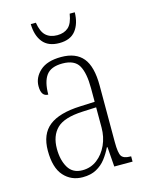

<svg xmlns="http://www.w3.org/2000/svg" viewBox="-112 -793 670 872"><g transform="rotate(-15 223.0 -356.5)"><path d="M168 10Q114 10 79.5 -28.5Q45 -67 45 -147Q45 -225 92.5 -262.5Q140 -300 239 -304L308 -307V-371Q308 -442 288 -477.5Q268 -513 211 -513Q157 -513 135 -483Q113 -453 113 -393Q80 -393 80 -441Q80 -482 113.5 -512.5Q147 -543 213 -543Q282 -543 315.5 -502.5Q349 -462 349 -372V-107Q349 -54 359.5 -39.5Q370 -25 401 -25H404V0H318L311 -93H308Q295 -66 277 -42.5Q259 -19 232.5 -4.5Q206 10 168 10ZM175 -21Q214 -21 244 -44Q274 -67 291 -104.5Q308 -142 308 -186V-281L243 -278Q156 -274 121.5 -240Q87 -206 87 -145Q87 -92 108 -56.5Q129 -21 175 -21ZM223 -606Q171 -606 145.5 -637.5Q120 -669 119 -723H143Q150 -679 170 -661Q190 -643 223 -643Q255 -643 275 -660.5Q295 -678 302 -723H326Q325 -670 300 -638Q275 -606 223 -606Z"/></g></svg>

Font: Noto Serif Tamil Condensed ExtraLight
Style: Regular
Weight: 200
Width: 3
Designer: Indian Type Foundry, Tom Grace, and the Monotype Design Team
Foundry: Monotype Imaging Inc.
Version: Version 2.004; ttfautohint (v1.8.4.7-5d5b)